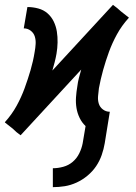

<svg xmlns="http://www.w3.org/2000/svg" viewBox="-39 -549 559 792"><path d="M179 223V145Q200 145 222 139Q244 133 261 118.5Q278 104 288 83.5Q298 63 302 42L314 -29Q299 -43 289.5 -62.5Q280 -82 276.5 -103.5Q273 -125 274.5 -147.5Q276 -170 280 -193Q282 -210 286.5 -227.5Q291 -245 296 -262L46 9L29 -4L14 -18L-19 -44L-18 -46Q10 -77 29.5 -112.5Q49 -148 62.5 -185Q76 -222 87 -259.5Q98 -297 104 -335Q107 -351 108 -367.5Q109 -384 104.5 -398.5Q100 -413 87.5 -422.5Q75 -432 59 -432L74 -520Q97 -520 119 -514Q141 -508 157 -494Q173 -480 182.5 -460.5Q192 -441 195.5 -419Q199 -397 198.5 -373.5Q198 -350 194 -327Q191 -310 186.5 -292.5Q182 -275 177 -258L427 -529L444 -516L460 -502L493 -476L491 -474Q463 -443 443.5 -407.5Q424 -372 410.5 -335Q397 -298 386.5 -260.5Q376 -223 369 -185Q367 -169 365.5 -152.5Q364 -136 368.5 -121.5Q373 -107 385.5 -97.5Q398 -88 414 -88L393 42Q389 66 380.5 90.5Q372 115 357.5 136.5Q343 158 322 175.5Q301 193 277 204Q253 215 228.5 219Q204 223 179 223Z"/></svg>

Font: Iosevka Term Curly SmBd Obl
Style: Regular
Weight: 600
Italic angle: -9°
Designer: Belleve Invis
Foundry: Belleve Invis
Version: Version 32.3.0